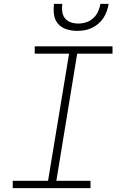

<svg xmlns="http://www.w3.org/2000/svg" viewBox="-20 -975 640 995"><path d="M46 0V-38H229L338 -697H160V-735H563V-697H380L272 -38H449V0ZM379 -815Q351 -815 324.5 -823.5Q298 -832 281 -851.5Q264 -871 260 -899Q256 -927 260 -955H303Q300 -935 302.5 -915Q305 -895 316.5 -880.5Q328 -866 346.5 -859.5Q365 -853 385 -853Q406 -853 426.5 -859.5Q447 -866 463 -880.5Q479 -895 488 -914.5Q497 -934 500 -955H543Q540 -936 533.5 -917.5Q527 -899 516 -882Q505 -865 489 -851.5Q473 -838 454.5 -829.5Q436 -821 417 -818Q398 -815 379 -815Z"/></svg>

Font: Iosevka Curly XLtEx
Style: Italic
Weight: 200
Width: 7
Italic angle: -9°
Monospace: yes
Designer: Belleve Invis
Foundry: Belleve Invis
Version: Version 11.1.0; ttfautohint (v1.8.3)